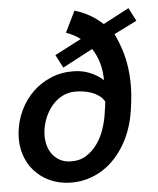

<svg xmlns="http://www.w3.org/2000/svg" viewBox="-53 -786 693 842"><g transform="rotate(-5 293.5 -365.0)"><path d="M472.2 -621.6Q508.3 -547.4 518.8 -470.9Q529.3 -394.5 518.6 -313L514.2 -281.7Q508.8 -244.1 496.8 -207.5Q484.9 -170.9 466.1 -137.9Q447.3 -105 422.4 -77.4Q397.5 -49.8 366.7 -30Q335.9 -10.3 299.6 0.5Q263.2 11.2 221.7 10.3Q172.4 8.8 132.3 -9.8Q92.3 -28.3 64.7 -59.8Q37.1 -91.3 23.9 -133.5Q10.7 -175.8 15.1 -224.6Q20 -277.8 42 -324.2Q64 -370.6 99.1 -404.5Q134.3 -438.5 180.9 -457.5Q227.5 -476.6 282.7 -475.1Q318.4 -474.1 350.3 -461.2Q382.3 -448.2 408.7 -424.8Q408.7 -462.9 399.2 -498Q389.6 -533.2 369.1 -565.4L235.8 -495.1L206.1 -552.7L322.8 -613.3Q308.6 -624.5 293.2 -632.3Q277.8 -640.1 260.7 -646.5L306.2 -739.7Q340.8 -729.5 371.6 -712.2Q402.3 -694.8 429.2 -669.9L543 -730L572.8 -671.9ZM406.2 -330.6Q397 -346.7 382.3 -357.2Q367.7 -367.7 350.3 -374Q333 -380.4 314.5 -383.1Q295.9 -385.7 278.8 -385.7Q246.6 -385.7 220.2 -371.6Q193.8 -357.4 174.8 -334.5Q155.8 -311.5 144 -282.7Q132.3 -253.9 128.9 -224.6Q126 -198.2 130.6 -173.1Q135.3 -147.9 148.2 -128.2Q161.1 -108.4 181.9 -95.9Q202.6 -83.5 231.4 -82.5Q270.5 -81.1 299.6 -98.9Q328.6 -116.7 349.1 -145Q369.6 -173.3 381.6 -208Q393.6 -242.7 398.4 -275.4L404.3 -314.5Z"/></g></svg>

Font: Roboto Mono Medium
Style: Italic
Weight: 500
Designer: Google
Version: Version 2.000985; 2015; ttfautohint (v1.3)